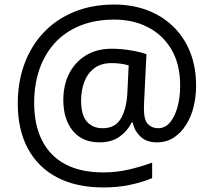

<svg xmlns="http://www.w3.org/2000/svg" viewBox="-20 -734 939 843"><path d="M841 -357Q841 -311 830.5 -267Q820 -223 798 -187.5Q776 -152 744 -130.5Q712 -109 668 -109Q622 -109 595.5 -135.5Q569 -162 563 -196H558Q540 -159 505 -134Q470 -109 417 -109Q341 -109 299.5 -160Q258 -211 258 -295Q258 -361 284 -411.5Q310 -462 357.5 -491Q405 -520 470 -520Q514 -520 556.5 -512.5Q599 -505 623 -496L613 -293Q612 -275 612 -267.5Q612 -260 612 -257Q612 -205 630.5 -188Q649 -171 674 -171Q705 -171 726.5 -196.5Q748 -222 759.5 -264.5Q771 -307 771 -358Q771 -451 733.5 -515.5Q696 -580 630.5 -614Q565 -648 482 -648Q397 -648 331 -621Q265 -594 220.5 -545Q176 -496 153 -429.5Q130 -363 130 -283Q130 -185 165 -116.5Q200 -48 267.5 -12.5Q335 23 433 23Q494 23 549.5 9.5Q605 -4 648 -20V48Q605 66 551.5 77.5Q498 89 433 89Q315 89 231 45Q147 1 102.5 -81.5Q58 -164 58 -280Q58 -373 87 -452.5Q116 -532 171 -590.5Q226 -649 304.5 -681.5Q383 -714 482 -714Q560 -714 625.5 -689.5Q691 -665 739.5 -618.5Q788 -572 814.5 -506Q841 -440 841 -357ZM336 -293Q336 -229 361.5 -200Q387 -171 430 -171Q486 -171 510.5 -213Q535 -255 539 -322L545 -447Q532 -451 512 -454Q492 -457 471 -457Q422 -457 392 -433Q362 -409 349 -371.5Q336 -334 336 -293Z"/></svg>

Font: Noto Sans Lao Looped
Style: Regular
Weight: 400
Designer: Mark Frömberg, Ben Mitchell
Foundry: The Fontpad Ltd
Version: Version 1.001